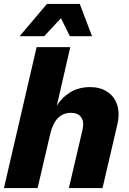

<svg xmlns="http://www.w3.org/2000/svg" viewBox="-20 -950 651 970"><path d="M0 0 165 -712H335L267 -416Q292 -457 334.5 -483.5Q377 -510 436 -510Q485 -510 521 -487Q557 -464 571.5 -421.5Q586 -379 573 -322L498 0H328L397 -295Q406 -335 390 -357.5Q374 -380 338 -380Q258 -380 233 -270L170 0ZM383 -930 445 -767H333L288 -858L203 -767H79L217 -930Z"/></svg>

Font: Work Sans
Style: Bold Italic
Weight: 700
Italic angle: -13°
Designer: Wei Huang
Foundry: Wei Huang
Version: Version 2.010; ttfautohint (v1.8.3)